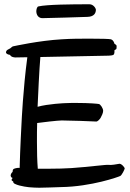

<svg xmlns="http://www.w3.org/2000/svg" viewBox="-20 -879 609 899"><path d="M564 -91C563 -96 548 -114 538 -112C528 -110 499 -105 489 -107C478 -109 402 -98 315 -92C285 -90 247 -89 210 -89H157C154 -124 153 -170 153 -215C153 -247 153 -277 154 -303C246 -315 269 -315 269 -315C294 -315 425 -311 430 -310C436 -309 446 -319 451 -327C455 -335 463 -349 463 -360C463 -372 450 -391 443 -392C438 -393 402 -397 337 -397C321 -397 303 -397 284 -396C284 -396 206 -393 156 -379C158 -426 164 -556 169 -612L471 -618C500 -618 508 -620 512 -623C512 -623 517 -626 516 -644C523 -647 525 -650 525 -650C526 -654 526 -660 526 -664C526 -664 526 -669 516 -674C511 -693 499 -695 499 -695C492 -697 452 -698 399 -698C360 -698 314 -698 269 -695C163 -689 46 -663 41 -662C35 -661 32 -653 21 -649C11 -644 9 -641 8 -634C8 -634 7 -625 27 -622C32 -610 52 -610 52 -610L108 -611C88 -463 81 -306 81 -306C81 -306 74 -178 72 -92L71 -93C62 -94 44 -90 42 -86C42 -86 39 -83 39 -74C29 -66 30 -56 30 -56C30 -56 31 -47 39 -46C34 -39 34 -36 34 -36C34 -36 35 -33 42 -29C41 -21 50 -18 50 -18C73 -6 120 -2 120 -2C133 -1 148 0 164 0C193 0 227 -2 266 -3C407 -5 536 -51 543 -55C550 -58 564 -86 564 -91ZM429 -834C429 -839 418 -859 399 -859C315 -859 200 -858 160 -849C153 -848 150 -834 150 -826C150 -823 151 -794 179 -794C192 -794 373 -799 390 -800C420 -801 429 -817 429 -834Z"/></svg>

Font: Oregano
Style: Regular
Weight: 400
Designer: Astigmatic (AOETI)
Foundry: Astigmatic (AOETI)
Version: Version 1.000